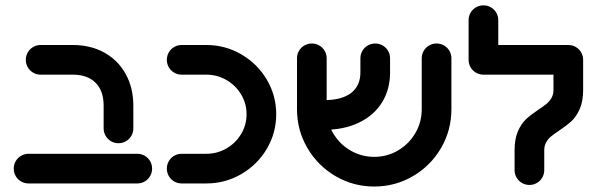

<svg xmlns="http://www.w3.org/2000/svg" viewBox="-20 -687 2244 719"><path d="M368.1 -206.3V-291.1Q368.1 -346.7 338 -377Q307.8 -407.4 252.6 -407.4H132.2Q117 -407.4 104.3 -414.8Q91.5 -422.2 84.1 -435Q76.7 -447.8 76.7 -463Q76.7 -478.1 84.1 -490.9Q91.5 -503.7 104.3 -511.1Q117 -518.5 132.2 -518.5H252.6Q319.3 -518.5 370.7 -490Q422.2 -461.5 450.7 -409.8Q479.3 -358.1 479.3 -291.1V-206.3Q479.3 -191.1 471.9 -178.3Q464.4 -165.6 451.7 -158.1Q438.9 -150.7 423.7 -150.7Q408.5 -150.7 395.7 -158.1Q383 -165.6 375.6 -178.3Q368.1 -191.1 368.1 -206.3ZM31.5 -55.6Q31.5 -70.7 38.9 -83.5Q46.3 -96.3 59.1 -103.7Q71.9 -111.1 87 -111.1H494.1Q509.3 -111.1 522 -103.7Q534.8 -96.3 542.2 -83.5Q549.6 -70.7 549.6 -55.6Q549.6 -40.4 542.2 -27.6Q534.8 -14.8 522 -7.4Q509.3 0 494.1 0H87Q71.9 0 59.1 -7.4Q46.3 -14.8 38.9 -27.6Q31.5 -40.4 31.5 -55.6Z M604.8 -55.6Q604.8 -70.7 612.2 -83.5Q619.6 -96.3 632.4 -103.7Q645.2 -111.1 660.4 -111.1H752.6Q793.3 -111.1 828 -131.1Q862.6 -151.1 883 -185.2Q903.3 -219.3 903.3 -259.3Q903.3 -299.3 883 -333.3Q862.6 -367.4 828 -387.4Q793.3 -407.4 752.6 -407.4H660.4Q645.2 -407.4 632.4 -414.8Q619.6 -422.2 612.2 -435Q604.8 -447.8 604.8 -463Q604.8 -478.1 612.2 -490.9Q619.6 -503.7 632.4 -511.1Q645.2 -518.5 660.4 -518.5H752.6Q823.3 -518.5 883.5 -483.5Q943.7 -448.5 979.1 -388.9Q1014.4 -329.3 1014.4 -259.3Q1014.4 -189.3 979.1 -129.6Q943.7 -70 883.5 -35Q823.3 0 752.6 0H660.4Q645.2 0 632.4 -7.4Q619.6 -14.8 612.2 -27.6Q604.8 -40.4 604.8 -55.6Z M1092.2 -278.1V-468.5Q1092.2 -483.7 1099.6 -496.5Q1107 -509.3 1119.8 -516.7Q1132.6 -524.1 1147.8 -524.1Q1163 -524.1 1175.7 -516.7Q1188.5 -509.3 1195.9 -496.5Q1203.3 -483.7 1203.3 -468.5V-278.1Q1203.3 -229.6 1227.2 -188.7Q1251.1 -147.8 1292 -123.7Q1333 -99.6 1381.5 -99.6Q1430 -99.6 1470.7 -123.7Q1511.5 -147.8 1535.4 -188.7Q1559.3 -229.6 1559.3 -278.1V-468.5Q1559.3 -483.7 1566.7 -496.5Q1574.1 -509.3 1586.9 -516.7Q1599.6 -524.1 1614.8 -524.1Q1630 -524.1 1642.8 -516.7Q1655.6 -509.3 1663 -496.5Q1670.4 -483.7 1670.4 -468.5V-278.1Q1670.4 -199.3 1631.7 -132.8Q1593 -66.3 1526.5 -27.4Q1460 11.5 1381.5 11.5Q1303 11.5 1236.5 -27.4Q1170 -66.3 1131.1 -132.8Q1092.2 -199.3 1092.2 -278.1ZM1329.6 -415.9V-468.5Q1329.6 -483.7 1337 -496.5Q1344.4 -509.3 1357.2 -516.7Q1370 -524.1 1385.2 -524.1Q1400.4 -524.1 1413.1 -516.7Q1425.9 -509.3 1433.3 -496.5Q1440.7 -483.7 1440.7 -468.5V-415.9Q1440.7 -352.2 1410.6 -303.5Q1380.4 -254.8 1324.1 -227.8Q1267.8 -200.7 1191.9 -200.7V-311.9Q1259.6 -311.9 1294.6 -338.7Q1329.6 -365.6 1329.6 -415.9Z M1907 -50V-124.4Q1907 -167.4 1919.8 -196.1Q1932.6 -224.8 1950.6 -241.3Q1968.5 -257.8 1996.7 -276.7Q2016.3 -289.6 2027.2 -298.7Q2038.1 -307.8 2045.4 -320.6Q2052.6 -333.3 2052.6 -350.4V-463H2163.7V-350.4Q2163.7 -307.4 2150.9 -278.7Q2138.1 -250 2120.2 -233.5Q2102.2 -217 2074.1 -198.1Q2054.4 -185.2 2043.5 -176.1Q2032.6 -167 2025.4 -154.3Q2018.1 -141.5 2018.1 -124.4V-50Q2018.1 -34.8 2010.7 -22Q2003.3 -9.3 1990.6 -1.9Q1977.8 5.6 1962.6 5.6Q1947.4 5.6 1934.6 -1.9Q1921.9 -9.3 1914.4 -22Q1907 -34.8 1907 -50ZM1790.4 -667Q1805.6 -667 1818.3 -659.6Q1831.1 -652.2 1838.5 -639.4Q1845.9 -626.7 1845.9 -611.5V-463H1734.8V-611.5Q1734.8 -626.7 1742.2 -639.4Q1749.6 -652.2 1762.4 -659.6Q1775.2 -667 1790.4 -667ZM1734.8 -463Q1734.8 -478.1 1742.2 -490.9Q1749.6 -503.7 1762.4 -511.1Q1775.2 -518.5 1790.4 -518.5H2108.1Q2123.3 -518.5 2136.1 -511.1Q2148.9 -503.7 2156.3 -490.9Q2163.7 -478.1 2163.7 -463Q2163.7 -447.8 2156.3 -435Q2148.9 -422.2 2136.1 -414.8Q2123.3 -407.4 2108.1 -407.4H1790.4Q1775.2 -407.4 1762.4 -414.8Q1749.6 -422.2 1742.2 -435Q1734.8 -447.8 1734.8 -463Z"/></svg>

Font: 26F Galaxy Hebrew Black
Style: Regular
Weight: 900
Designer: C₂₉H₂₅N₃O₅
Version: Version 1.000